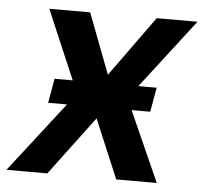

<svg xmlns="http://www.w3.org/2000/svg" viewBox="-59 -591 678 638"><g transform="rotate(5 279.5 -272.5)"><path d="M216.6 -545.5 293.3 -344.1 438.6 -545.5H574.6L364.7 -272.7L486.5 0H351.2L268.5 -196.4L121.4 0H-14.9L196.7 -272.7L80.3 -545.5ZM103.7 -234 117.9 -315.3H458.5L444.2 -234Z"/></g></svg>

Font: Inter UI Semi Bold
Style: Italic
Weight: 600
Italic angle: -9.39999°
Designer: Rasmus Andersson
Foundry: rsms
Version: 3.2;8d6f07862